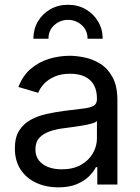

<svg xmlns="http://www.w3.org/2000/svg" viewBox="-20 -788 597 820"><path d="M228.5 12.2Q177.2 12.2 135 -7.1Q92.8 -26.4 68.1 -63.7Q43.5 -101.1 43.5 -154.3Q43.5 -201.2 61.8 -230.2Q80.1 -259.3 110.8 -276.1Q141.6 -293 179.2 -301.3Q216.8 -309.6 254.9 -314.5Q303.7 -320.8 334.2 -324.2Q364.7 -327.6 379.4 -335.9Q394 -344.2 394 -364.3V-367.2Q394 -400.9 381.3 -424.3Q368.7 -447.8 343 -460.4Q317.4 -473.1 279.8 -473.1Q241.2 -473.1 213.4 -460.9Q185.5 -448.7 168.2 -430.2Q150.9 -411.6 143.1 -391.6L58.6 -416.5Q77.6 -465.8 112.3 -494.9Q147 -523.9 190.2 -536.9Q233.4 -549.8 277.3 -549.8Q306.6 -549.8 341.8 -542.5Q377 -535.2 408.7 -515.4Q440.4 -495.6 460.9 -458Q481.4 -420.4 481.4 -359.4V0H395.5V-74.2H389.6Q380.4 -55.2 360.4 -35.2Q340.3 -15.1 307.9 -1.5Q275.4 12.2 228.5 12.2ZM243.7 -64.9Q292.5 -64.9 325.9 -84Q359.4 -103 376.7 -133.3Q394 -163.6 394 -197.3V-271.5Q388.7 -265.1 371.1 -260.3Q353.5 -255.4 330.8 -251.5Q308.1 -247.6 286.4 -244.9Q264.6 -242.2 251 -240.2Q219.7 -236.3 192.1 -226.8Q164.6 -217.3 147.9 -199.2Q131.3 -181.2 131.3 -149.9Q131.3 -122.1 145.8 -103.3Q160.2 -84.5 185.5 -74.7Q210.9 -64.9 243.7 -64.9ZM270.5 -767.6Q313 -767.6 346.2 -748.3Q379.4 -729 398.9 -696.3Q418.5 -663.6 418.5 -622.6H354Q354 -658.2 329.1 -680.7Q304.2 -703.1 270.5 -703.1Q236.8 -703.1 211.9 -680.7Q187 -658.2 187 -622.6H122.6Q122.6 -663.6 141.8 -696.3Q161.1 -729 194.6 -748.3Q228 -767.6 270.5 -767.6Z"/></svg>

Font: Inter 16pt
Style: Regular
Weight: 400
Version: Version 4.001;git-66647c0bb